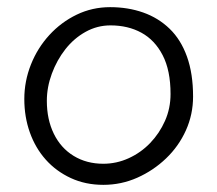

<svg xmlns="http://www.w3.org/2000/svg" viewBox="-20 -520 608 537"><path d="M269 -3Q219 -3 178 -22Q137 -41 108 -73.5Q79 -106 63.5 -149.5Q48 -193 48 -243Q48 -293 66.5 -339.5Q85 -386 118 -422Q151 -458 194.5 -479Q238 -500 288 -500Q338 -500 380.5 -485Q423 -470 454.5 -439.5Q486 -409 503 -361.5Q520 -314 520 -250Q520 -200 500 -155.5Q480 -111 444.5 -77Q409 -43 364 -23Q319 -3 269 -3ZM269 -62Q306 -62 340 -77.5Q374 -93 400 -120Q426 -147 441.5 -182Q457 -217 457 -257Q457 -323 435 -365.5Q413 -408 375.5 -428.5Q338 -449 289 -449Q252 -449 219.5 -431Q187 -413 163 -382.5Q139 -352 125 -314Q111 -276 111 -238Q111 -186 130.5 -146Q150 -106 186 -84Q222 -62 269 -62Z"/></svg>

Font: Sour Gummy Black ExtraLight
Style: Regular
Weight: 250
Version: Version 1.000